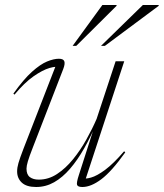

<svg xmlns="http://www.w3.org/2000/svg" viewBox="-20 -738 655 768"><path d="M295.5 -38 359 -236 368.5 -250.5Q344 -193 317 -145.2Q290 -97.5 260 -62.8Q230 -28 196.5 -9Q163 10 124.5 10Q86 10 67.2 -7.5Q48.5 -25 48.5 -52.5Q48.5 -67.5 53.8 -85.8Q59 -104 73.5 -142L208 -488L220.5 -469Q205.5 -474 178 -466Q150.5 -458 114.2 -432.8Q78 -407.5 38 -359.5L33.5 -363.5Q74.5 -421 108 -451Q141.5 -481 168.2 -492Q195 -503 215.5 -503Q233.5 -503 237.2 -493Q241 -483 233 -462L111.5 -148.5Q97 -111.5 91.5 -92.8Q86 -74 86 -63.5Q86 -39.5 99.5 -29.5Q113 -19.5 135 -19.5Q174 -19.5 208.2 -42Q242.5 -64.5 272 -100.8Q301.5 -137 325.2 -179.5Q349 -222 366.5 -262.5L442.5 -493H477L317 -5L303.5 -25Q320.5 -21 344.2 -27.8Q368 -34.5 401 -59Q434 -83.5 476.5 -133L481 -128.5Q426.5 -52 385.2 -21Q344 10 309.5 10Q291 10 288.2 1.2Q285.5 -7.5 295.5 -38ZM384 -554.5 551.5 -718H615L614.5 -714.5L399.5 -554.5ZM270.5 -554.5 389.5 -718H446.5L446 -714.5L285 -554.5Z"/></svg>

Font: Newsreader 60pt ExtraLight
Style: Italic
Weight: 250
Italic angle: -17°
Designer: Hugues Gentile
Foundry: Production Type
Version: Version 1.003